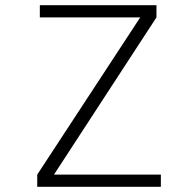

<svg xmlns="http://www.w3.org/2000/svg" viewBox="-20 -720 750 740"><path d="M188 -47H600V0H123.5V-47L520.5 -653H133.5V-700H583V-653Z"/></svg>

Font: League Mono UltraLight
Style: Regular
Weight: 200
Width: 6
Designer: Tyler Finck
Foundry: The League of Moveable Type / Tyler Finck
Version: Version 2.210